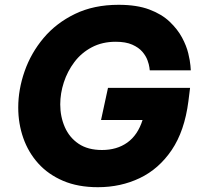

<svg xmlns="http://www.w3.org/2000/svg" viewBox="-20 -770 824 800"><path d="M388 10Q305 10 243 -16.5Q181 -43 139.5 -89Q98 -135 77 -195Q56 -255 56 -322Q56 -397 82.5 -473Q109 -549 161.5 -611.5Q214 -674 292.5 -712Q371 -750 474 -750Q550 -750 602 -730.5Q654 -711 687 -679.5Q720 -648 738.5 -613.5Q757 -579 764.5 -547.5Q772 -516 773.5 -496.5Q775 -477 775 -477H604Q604 -477 602.5 -489Q601 -501 594.5 -519Q588 -537 573 -554.5Q558 -572 531 -584Q504 -596 462 -596Q406 -596 362.5 -573Q319 -550 290 -511.5Q261 -473 246 -427Q231 -381 231 -335Q231 -284 250 -240.5Q269 -197 307.5 -171Q346 -145 405 -145Q467 -145 510.5 -176Q554 -207 574 -270H401L430 -404H772L765 -348Q749 -224 695.5 -145Q642 -66 562.5 -28Q483 10 388 10Z"/></svg>

Font: Be Vietnam Pro ExtraBold
Style: Italic
Weight: 800
Italic angle: -12°
Designer: Lam Bao, Tony Le, Vietanh Nguyen
Foundry: Yellow Type Foundry
Version: Version 1.002; ttfautohint (v1.8.3)